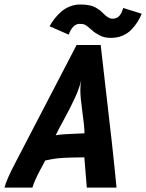

<svg xmlns="http://www.w3.org/2000/svg" viewBox="-54 -851 663 871"><path d="M310.1 -830.6Q333.5 -830.6 351.6 -826.9Q369.6 -823.2 383.1 -814.9Q396.5 -806.6 402.3 -801.8Q408.2 -796.9 418.9 -786.1Q439 -766.1 456.1 -766.1Q474.6 -766.1 486.3 -777.8Q498 -789.6 504.9 -814.9L588.9 -788.6Q580.6 -768.6 569.6 -751.2Q558.6 -733.9 542 -716.6Q525.4 -699.2 501.7 -689.2Q478 -679.2 449.7 -679.2Q434.1 -679.2 421.1 -681.9Q408.2 -684.6 395.3 -692.1Q382.3 -699.7 377.2 -702.9Q372.1 -706.1 359.1 -717.5Q346.2 -729 345.7 -729Q335.4 -737.3 328.6 -740Q321.8 -742.7 306.2 -742.7Q291 -742.7 278.3 -729.7Q265.6 -716.8 257.8 -693.8L170.9 -731.9Q181.2 -750.5 193.8 -766.6Q206.5 -782.7 223.6 -797.9Q240.7 -813 263.2 -821.8Q285.6 -830.6 310.1 -830.6ZM329.1 -246.1V-249.5Q329.1 -276.4 319.8 -342.5Q310.5 -408.7 310.5 -441.9Q310.5 -467.8 314.5 -487.3Q306.2 -450.7 285.4 -405.8Q264.6 -360.8 236.3 -309.3Q208 -257.8 198.7 -237.3Q212.4 -240.2 234.1 -241.7Q255.9 -243.2 286.6 -244.4Q317.4 -245.6 329.1 -246.1ZM293.5 -647H402.8Q410.6 -574.7 426 -443.8Q441.4 -313 453.4 -205.1Q465.3 -97.2 474.6 0H339.8Q337.9 -22 334.2 -67.9Q330.6 -113.8 328.6 -137.2Q317.4 -137.2 294.4 -136.7Q271.5 -136.2 262.2 -136Q252.9 -135.7 235.6 -135Q218.3 -134.3 207.3 -132.8Q196.3 -131.3 181.4 -128.9Q166.5 -126.5 151.4 -123L127.9 -79.1Q99.6 -25.4 93.3 0H-33.7Q-23.9 -37.1 13.7 -108.9Q60.5 -198.7 153.8 -378.2Q247.1 -557.6 293.5 -647Z"/></svg>

Font: Fantasque Sans Mono
Style: Bold Italic
Weight: 700
Italic angle: -11°
Monospace: yes
Designer: Jany Belluz
Version: Version 1.7.1